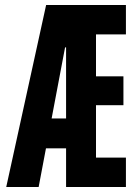

<svg xmlns="http://www.w3.org/2000/svg" viewBox="-20 -750 540 770"><path d="M5 0 165 -730H485V-612H365V-444H475V-328H365V-118H485V0H245V-560H241L135 0ZM110 -155V-275H305V-155Z"/></svg>

Font: M PLUS Code Latin
Style: Bold
Weight: 700
Designer: Coji Morishita
Foundry: UNDERFOREST DESIGN
Version: Version 1.002; ttfautohint (v1.8.3)